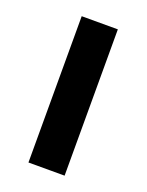

<svg xmlns="http://www.w3.org/2000/svg" viewBox="-93 -485 409 536"><g transform="rotate(20 111.0 -217.5)"><path d="M165 0V-434.6H57.6V0Z"/></g></svg>

Font: Namkio Khamti
Style: Bold
Weight: 700
Designer: Debbi Hosken
Foundry: SIL International
Version: Version 3.917